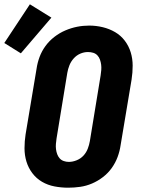

<svg xmlns="http://www.w3.org/2000/svg" viewBox="-61 -865 681 893"><path d="M256 8Q224 8 192.5 2Q161 -4 134.5 -19.5Q108 -35 89.5 -59.5Q71 -84 62 -113.5Q53 -143 53 -175.5Q53 -208 58 -240L109 -545Q113 -573 123 -600Q133 -627 150.5 -651Q168 -675 192 -693.5Q216 -712 243 -723.5Q270 -735 297.5 -740.5Q325 -746 354 -746Q386 -746 417 -738.5Q448 -731 474.5 -715.5Q501 -700 519.5 -675.5Q538 -651 547 -621.5Q556 -592 556 -559.5Q556 -527 551 -495L500 -190Q496 -162 486 -135Q476 -108 459 -84Q442 -60 418 -41.5Q394 -23 367 -11.5Q340 0 312 4Q284 8 256 8ZM259 -112Q277 -112 295.5 -119.5Q314 -127 327 -141Q340 -155 347 -173Q354 -191 357 -209L407 -514Q409 -527 410 -539.5Q411 -552 409.5 -564Q408 -576 404 -587.5Q400 -599 392 -607.5Q384 -616 372.5 -619.5Q361 -623 348 -623Q330 -623 312.5 -615.5Q295 -608 282 -593.5Q269 -579 262 -561.5Q255 -544 252 -526L202 -221Q200 -208 199 -195.5Q198 -183 199.5 -171Q201 -159 205 -148Q209 -137 216.5 -128.5Q224 -120 235.5 -116Q247 -112 259 -112ZM36 -617 -41 -665 78 -845 178 -783Z"/></svg>

Font: Iosevka Curly Slab HvEx
Style: Italic
Weight: 900
Width: 7
Italic angle: -9°
Monospace: yes
Designer: Belleve Invis
Foundry: Belleve Invis
Version: Version 11.1.0; ttfautohint (v1.8.3)